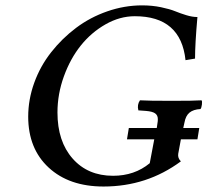

<svg xmlns="http://www.w3.org/2000/svg" viewBox="-20 -678 765 708"><path d="M503.9 -658.2Q541 -658.2 573.7 -651.4Q606.4 -644.5 625.5 -636.7Q644.5 -628.9 666.7 -622.1Q689 -615.2 708 -615.2Q699.2 -515.1 699.2 -461.9L664.1 -456.1Q647 -618.2 477.1 -618.2Q421.9 -618.2 369.4 -588.4Q316.9 -558.6 278.1 -510.3Q239.3 -461.9 215.6 -396.5Q191.9 -331.1 191.9 -263.2Q191.9 -156.7 247.8 -93.3Q303.7 -29.8 397 -29.8Q476.1 -29.8 532.2 -76.2L548.8 -164.1H448.2L455.1 -206.1H558.1L561 -226.1Q562 -230 562 -238.8Q562 -252.9 552 -260Q542 -267.1 518.1 -269L490.2 -271Q484.9 -292 496.1 -308.1Q524.9 -306.2 613.8 -306.2Q697.3 -306.2 723.1 -308.1Q726.1 -305.2 724.6 -292.7Q723.1 -280.3 719.2 -275.9Q692.9 -274.4 678.7 -262.7Q664.6 -251 660.2 -226.1L655.8 -206.1H714.8L708 -164.1H647L637.2 -110.8Q634.8 -95.2 647 -83Q521.5 9.8 361.8 9.8Q234.9 9.8 159.4 -60.1Q84 -129.9 84 -248Q84 -311 106.2 -372.6Q128.4 -434.1 168.5 -485.1Q208.5 -536.1 260.5 -575.2Q312.5 -614.3 375.7 -636.2Q439 -658.2 503.9 -658.2Z"/></svg>

Font: Common Serif Medium
Style: Italic
Weight: 500
Italic angle: -12°
Designer: Philipp H. Poll, Khaled Hosny
Foundry: Stefan Peev, Context Ltd.
Version: Version 1.026